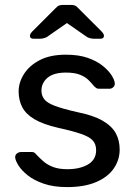

<svg xmlns="http://www.w3.org/2000/svg" viewBox="-20 -753 550 783"><path d="M254 10Q198 10 158 -4Q118 -18 93 -38Q68 -58 55.5 -78Q43 -98 42 -110Q41 -121 49 -127Q57 -133 65 -133H110Q115 -133 118.5 -131.5Q122 -130 128 -123Q141 -109 157 -95Q173 -81 196.5 -72Q220 -63 255 -63Q306 -63 339 -82.5Q372 -102 372 -140Q372 -165 358.5 -180Q345 -195 310.5 -207Q276 -219 216 -232Q156 -246 121 -266.5Q86 -287 71 -315.5Q56 -344 56 -380Q56 -417 78 -451.5Q100 -486 142.5 -508Q185 -530 249 -530Q301 -530 338 -517Q375 -504 399 -484.5Q423 -465 435 -446Q447 -427 448 -414Q449 -404 442 -397.5Q435 -391 426 -391H384Q377 -391 372.5 -394Q368 -397 364 -401Q354 -414 340.5 -427Q327 -440 305.5 -448.5Q284 -457 249 -457Q199 -457 174 -436Q149 -415 149 -383Q149 -364 160 -349Q171 -334 202 -322Q233 -310 294 -296Q360 -283 398 -261Q436 -239 452 -210Q468 -181 468 -143Q468 -101 444 -66Q420 -31 372 -10.5Q324 10 254 10ZM117 -595Q102 -595 102 -607Q102 -615 113 -626L205 -718Q215 -729 222.5 -731Q230 -733 238 -733H268Q277 -733 284 -731Q291 -729 301 -718L393 -626Q404 -615 404 -607Q404 -595 389 -595H363Q356 -595 348 -597Q340 -599 335 -602L253 -659L171 -602Q166 -599 158 -597Q150 -595 143 -595Z"/></svg>

Font: RubikRegular
Style: Regular
Weight: 400
Designer: Hubert and Fischer
Foundry: Hubert and Fischer
Version: Version 2.300;gftools[0.9.30]